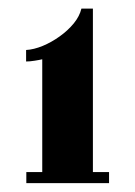

<svg xmlns="http://www.w3.org/2000/svg" viewBox="-20 -766 306 434"><path d="M39.5 -352V-377H75.5V-632Q69.5 -630.5 58.5 -628.8Q47.5 -627 39 -627V-653Q56.5 -654 76.5 -662.2Q96.5 -670.5 115 -683.8Q133.5 -697 146.8 -713.2Q160 -729.5 164 -746.5H190V-377H226.5V-352Z"/></svg>

Font: Imbue 24pt
Style: Bold
Weight: 700
Designer: Tyler Finck
Foundry: Etcetera Type Company
Version: Version 1.102